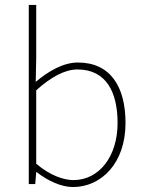

<svg xmlns="http://www.w3.org/2000/svg" viewBox="-20 -742 578 774"><path d="M274 12C388 12 486 -84 486 -246C486 -394 424 -490 294 -490C234 -490 174 -454 124 -412L126 -508V-722H96V0H122L126 -48H128C174 -12 228 12 274 12ZM276 -16C238 -16 182 -34 126 -82V-378C186 -432 242 -462 292 -462C410 -462 454 -368 454 -246C454 -112 380 -16 276 -16Z"/></svg>

Font: Assistant ExtraLight
Style: Regular
Weight: 275
Designer: Hebrew By Ben Nathan, Latin by Paul Hunt
Version: Version 2.001;PS 002.001;hotconv 1.0.88;makeotf.lib2.5.64775